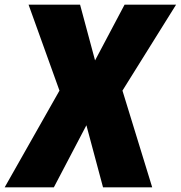

<svg xmlns="http://www.w3.org/2000/svg" viewBox="-54 -800 772 820"><path d="M200 -413 68 -780H288L352 -542L478 -780H698L469 -413L596 0H386L315 -265L176 0H-34Z"/></svg>

Font: Tanohe Sans Black
Style: Italic
Weight: 900
Designer: Village Type and Design LLC & Cristiano Sobral
Foundry: Cooper Hewitt Smithsonian Design Museum
Version: Version 1.00;January 12, 2020;FontCreator 12.0.0.2547 64-bit